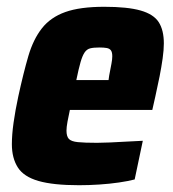

<svg xmlns="http://www.w3.org/2000/svg" viewBox="-20 -538 510 566"><path d="M213 8Q137 8 93.5 -4.5Q50 -17 32.5 -44.5Q15 -72 15 -113Q15 -141 20 -176.5Q25 -212 34 -254Q49 -323 63.5 -372.5Q78 -422 103.5 -454.5Q129 -487 172.5 -502.5Q216 -518 287 -518Q356 -518 394.5 -507Q433 -496 448 -472.5Q463 -449 463 -410Q463 -391 459.5 -366Q456 -341 450.5 -313Q445 -285 438 -254L429 -214H186Q182 -196 179 -179.5Q176 -163 176 -153Q176 -136 183 -128.5Q190 -121 209.5 -119Q229 -117 266 -117Q281 -117 303.5 -118Q326 -119 352 -120.5Q378 -122 401 -123L377 -9Q358 -4 330.5 0Q303 4 272.5 6Q242 8 213 8ZM205 -302H300L302 -316Q306 -337 308.5 -350Q311 -363 311 -372Q311 -384 307 -389.5Q303 -395 294.5 -396.5Q286 -398 273 -398Q256 -398 246 -395.5Q236 -393 229.5 -383.5Q223 -374 217.5 -355Q212 -336 205 -302Z"/></svg>

Font: Saira SemiCondensed ExtraBold
Style: Italic
Weight: 800
Width: 4
Italic angle: -12°
Designer: Hector Gatti with collaboration of the Omnibus-Type team
Foundry: Omnibus-Type
Version: Version 1.101